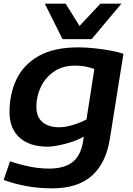

<svg xmlns="http://www.w3.org/2000/svg" viewBox="-21 -810 728 1050"><path d="M-1 174 34 72Q83 89 138.5 100.5Q194 112 248 112Q329 112 375 77Q421 42 434 -40L437 -63Q408 -46 371.5 -34Q335 -22 300 -15Q265 -8 238 -8Q141 -8 86 -57.5Q31 -107 31 -197Q31 -297 69.5 -377Q108 -457 191 -504Q274 -551 408 -551Q447 -551 495 -546Q543 -541 585.5 -533Q628 -525 654 -516L580 -52Q559 82 481.5 151Q404 220 264 220Q187 220 119.5 207Q52 194 -1 174ZM495 -433Q477 -439 451.5 -445Q426 -451 388 -451Q322 -451 275 -419Q228 -387 203 -336Q178 -285 178 -227Q178 -170 211.5 -142Q245 -114 304 -114Q336 -114 377.5 -126.5Q419 -139 452 -157ZM643 -790 480 -596H321L224 -790H338L414 -668L528 -790Z"/></svg>

Font: Georama Extended SemiBold
Style: Italic
Weight: 600
Width: 7
Italic angle: -9°
Designer: Jean-Baptiste Levee
Foundry: Production Type
Version: Version 1.000